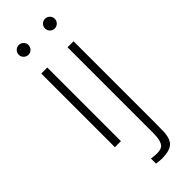

<svg xmlns="http://www.w3.org/2000/svg" viewBox="-292 -717 946 946"><g transform="rotate(-45 181.5 -243.5)"><path d="M111 -513V0H69V-513ZM66 -633Q56 -643 56 -657Q56 -671 66 -681Q76 -691 90 -691Q104 -691 114 -681Q124 -671 124 -657Q124 -643 114 -633Q104 -623 90 -623Q76 -623 66 -633ZM155 200V165Q215 175 233.5 157.5Q252 140 252 85V-513H294V67Q294 102 293 120Q290 167 267 185.5Q244 204 193 204Q174 204 155 200ZM249 -633Q239 -643 239 -657Q239 -671 249 -681Q259 -691 273 -691Q287 -691 297 -681Q307 -671 307 -657Q307 -643 297 -633Q287 -623 273 -623Q259 -623 249 -633Z"/></g></svg>

Font: Nacelle UltraLight
Style: Regular
Weight: 200
Designer: Sora Sagano
Foundry: Sora Sagano
Version: Version 1.000;FEAKit 1.0